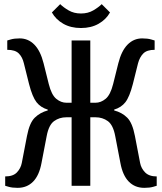

<svg xmlns="http://www.w3.org/2000/svg" viewBox="-20 -895 780 925"><path d="M65 10Q39 10 22 5Q5 0 5 0V-45Q43 -45 61.5 -64.5Q80 -84 85 -110L110 -240Q122 -303 147.5 -328Q173 -353 210 -363V-367Q176 -377 156 -402.5Q136 -428 120 -490L95 -590Q88 -620 70.5 -637.5Q53 -655 15 -655V-700Q15 -700 32 -705Q49 -710 75 -710Q116 -710 145.5 -680Q175 -650 190 -590L215 -490Q228 -438 251 -419Q274 -400 300 -400H325V-700H415V-400H440Q466 -400 489 -419Q512 -438 525 -490L550 -590Q565 -650 594.5 -680Q624 -710 665 -710Q691 -710 708 -705Q725 -700 725 -700V-655Q688 -655 670.5 -637.5Q653 -620 645 -590L620 -490Q604 -428 584 -402.5Q564 -377 530 -367V-363Q568 -353 593 -328Q618 -303 630 -240L655 -110Q660 -84 679 -64.5Q698 -45 735 -45V0Q735 0 718 5Q701 10 675 10Q630 10 600.5 -20Q571 -50 560 -110L535 -240Q525 -293 499.5 -311.5Q474 -330 440 -330H415V0H325V-330H300Q266 -330 240.5 -311.5Q215 -293 205 -240L180 -110Q169 -50 139.5 -20Q110 10 65 10ZM370 -760Q321 -760 285 -780.5Q249 -801 230 -835L270 -875Q285 -860 310.5 -845Q336 -830 370 -830Q404 -830 429.5 -845Q455 -860 470 -875L510 -835Q491 -801 455 -780.5Q419 -760 370 -760Z"/></svg>

Font: Cuprum
Style: Regular
Weight: 400
Designer: Jovanny Lemonad
Foundry: Jovanny Lemonad
Version: Version 3.000